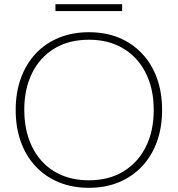

<svg xmlns="http://www.w3.org/2000/svg" viewBox="-20 -890 850 918"><path d="M405 8Q326 8 261.5 -18.5Q197 -45 150.5 -94.5Q104 -144 79.5 -212.5Q55 -281 55 -364Q55 -448 80 -516.5Q105 -585 151 -634Q197 -683 261.5 -709.5Q326 -736 405 -736Q485 -736 549 -709.5Q613 -683 659.5 -633.5Q706 -584 730.5 -516Q755 -448 755 -364Q755 -280 730 -211.5Q705 -143 658.5 -94Q612 -45 548 -18.5Q484 8 405 8ZM405 -28Q501 -28 570.5 -70.5Q640 -113 677.5 -188.5Q715 -264 715 -364Q715 -440 693.5 -501.5Q672 -563 631.5 -607.5Q591 -652 534 -676Q477 -700 405 -700Q309 -700 240 -658Q171 -616 133.5 -540.5Q96 -465 96 -364Q96 -289 117.5 -227Q139 -165 179 -120.5Q219 -76 276 -52Q333 -28 405 -28ZM245 -837V-870H564V-837Z"/></svg>

Font: Mona Sans ExtraLight
Style: Regular
Weight: 200
Designer: Deni Anggara
Foundry: GitHub
Version: Version 2.000